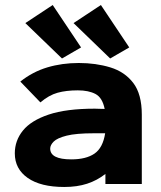

<svg xmlns="http://www.w3.org/2000/svg" viewBox="-20 -733 640 765"><path d="M236 12Q142 12 90.5 -24Q39 -60 39 -122Q39 -173 71.5 -213Q104 -253 174 -276.5Q244 -300 358 -300Q364 -300 374.5 -299.5Q385 -299 397 -299Q388 -344 360.5 -358.5Q333 -373 290 -373Q244 -373 209.5 -363.5Q175 -354 141 -325L61 -408Q110 -447 168.5 -464.5Q227 -482 294 -482Q362 -482 419.5 -464.5Q477 -447 511 -402.5Q545 -358 545 -276V0H400V-40Q367 -14 327 -1Q287 12 236 12ZM180 -141Q180 -98 264 -98Q323 -98 356.5 -121Q390 -144 399 -202Q387 -202 375 -202Q363 -202 355 -202Q283 -202 245.5 -192.5Q208 -183 194 -169Q180 -155 180 -141ZM227 -500 81 -641 190 -713 303 -544ZM419 -500 273 -641 382 -713 495 -544Z"/></svg>

Font: Inconsolata Expanded Black
Style: Regular
Weight: 900
Width: 7
Monospace: yes
Designer: Raph Levien, Cyreal, Brenton Simpson
Foundry: Raph Levien, Cyreal, Google
Version: Version 3.001; ttfautohint (v1.8.2.53-6de2)